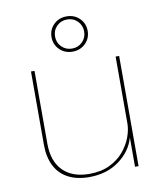

<svg xmlns="http://www.w3.org/2000/svg" viewBox="-82 -782 728 858"><g transform="rotate(-10 282.0 -352.5)"><path d="M254 10Q199 10 159.5 -10.5Q120 -31 99.5 -71Q79 -111 79 -167V-500H95V-169Q95 -90 137.5 -47Q180 -4 257 -4Q311 -4 350 -23Q389 -42 414 -72Q439 -102 451 -135Q463 -168 463 -196V-500H479V0H463V-133Q446 -72 390 -31Q334 10 254 10ZM278 -715Q313 -715 336.5 -692Q360 -669 360 -635Q360 -601 336.5 -578Q313 -555 278 -555Q243 -555 219.5 -578Q196 -601 196 -635Q196 -669 219.5 -692Q243 -715 278 -715ZM278 -701Q250 -701 231 -682Q212 -663 212 -635Q212 -607 231 -588Q250 -569 278 -569Q306 -569 325 -588Q344 -607 344 -635Q344 -663 325 -682Q306 -701 278 -701Z"/></g></svg>

Font: Work Sans Thin
Style: Regular
Weight: 250
Designer: Wei Huang
Foundry: Wei Huang
Version: Version 2.012